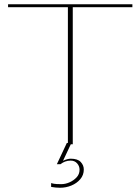

<svg xmlns="http://www.w3.org/2000/svg" viewBox="-20 -680 661 905"><path d="M300 0V-646H18V-660H604V-646H323V0ZM263 205Q253 205 242.5 204Q232 203 221 201V183Q234 187 247.5 187.5Q261 188 269 188Q288 188 307.5 179.5Q327 171 341 156Q355 141 355 120Q355 103 343.5 90Q332 77 313 77Q299 77 287 81.5Q275 86 265 94H248L295 -6L317 -7L277 78Q287 73 296.5 70.5Q306 68 313 68Q346 68 360.5 83.5Q375 99 375 119Q375 145 358.5 164.5Q342 184 316.5 194.5Q291 205 263 205Z"/></svg>

Font: Panamera Thin
Style: Regular
Weight: 100
Designer: Bastien Sozeau
Foundry: NBR — Bastien Sozeau
Version: Version 3.003;gftools[0.9.33]